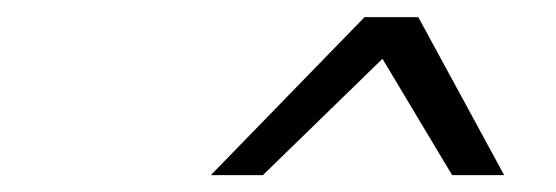

<svg xmlns="http://www.w3.org/2000/svg" viewBox="-20 -650 651 225"><path d="M227.1 -444.8 407.2 -629.9H470.2L570.8 -444.8H509.8L428.2 -581.1L288.1 -444.8Z"/></svg>

Font: CMU Sans Serif
Style: Oblique
Weight: 500
Italic angle: -12°
Version: Version 0.7.0